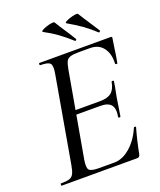

<svg xmlns="http://www.w3.org/2000/svg" viewBox="-146 -885 811 976"><g transform="rotate(-20 259.5 -397.5)"><path d="M17 0Q15 0 15 -6Q15 -12 17 -12Q48 -12 63.5 -17Q79 -22 86.5 -37Q94 -52 99 -81L180 -544Q188 -587 177.5 -600Q167 -613 124 -613Q121 -613 121 -619Q121 -625 124 -625H510Q518 -625 516 -616Q513 -598 509.5 -573.5Q506 -549 502.5 -526Q499 -503 496 -489Q495 -485 489.5 -486Q484 -487 484 -490Q487 -543 462.5 -575.5Q438 -608 392 -608H330Q300 -608 284.5 -603Q269 -598 262.5 -584.5Q256 -571 251 -543L170 -85Q163 -44 173 -31.5Q183 -19 226 -19H309Q354 -19 396 -56Q438 -93 463 -152Q464 -155 470 -154Q476 -153 474 -150Q466 -123 457 -85Q448 -47 442 -15Q439 0 426 0ZM418 -229Q417 -225 411 -225.5Q405 -226 406 -230Q414 -274 398 -294Q382 -314 340 -314H178L182 -337H347Q388 -337 408.5 -353.5Q429 -370 436 -409Q437 -413 443 -412.5Q449 -412 448 -407Q444 -378 440 -361Q436 -344 433 -325Q429 -302 426 -279Q423 -256 418 -229ZM459 -669Q427 -699 395 -721.5Q363 -744 323 -767Q316 -771 325 -776.5Q334 -782 349.5 -787Q365 -792 378 -794Q391 -796 394 -792Q412 -762 430 -735.5Q448 -709 468 -677Q471 -675 467 -670Q463 -665 459 -669ZM332 -669Q299 -699 267.5 -722Q236 -745 195 -767Q189 -771 198 -776.5Q207 -782 222 -787Q237 -792 250.5 -794Q264 -796 267 -792Q285 -762 303 -735.5Q321 -709 340 -677Q343 -675 339 -670.5Q335 -666 332 -669Z"/></g></svg>

Font: Cormorant Garamond Light Medium
Style: Italic
Weight: 500
Italic angle: -10°
Version: Version 4.001